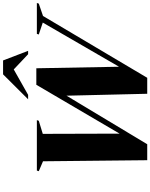

<svg xmlns="http://www.w3.org/2000/svg" viewBox="116 -1091 978 1250"><g transform="rotate(-90 605.0 -466.0)"><path d="M1083 -676.5 1005.5 -702.5 1009.5 -715H1210.5L1206.5 -702.5L1126 -675L723.5 3.5H619.5L607 -522L291 3.5H187L180 -675L115.5 -702.5L119.5 -715H448L443.5 -702.5L358.5 -676.5L360 -176.5L678 -718.5H785.5L795.5 -180ZM583.5 -772 746 -935H836.5L899 -772H877L778 -865.5L612.5 -772Z"/></g></svg>

Font: Newsreader Display
Style: Bold Italic
Weight: 700
Italic angle: -17°
Designer: Hugues Gentile
Foundry: Production Type
Version: Version 1.001